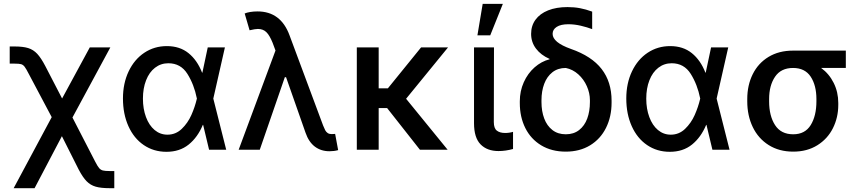

<svg xmlns="http://www.w3.org/2000/svg" viewBox="-20 -776 4455 995"><path d="M248 -168.9 129.9 -391.6Q115.2 -420.4 107.4 -430.4Q99.6 -440.4 89.4 -443.4Q79.1 -446.3 54.7 -446.3H30.3V-535.2H54.7Q99.1 -535.2 126 -526.9Q152.8 -518.6 172.9 -497.1Q192.9 -475.6 214.8 -433.6L301.8 -265.6L445.3 -530.3H551.8L355.5 -167L472.7 60.5Q484.9 84.5 493.2 94.5Q501.5 104.5 512.9 107.4Q524.4 110.4 547.9 110.4H572.3V199.2H547.9Q503.4 199.2 476.1 191.4Q448.7 183.6 428.7 163.1Q408.7 142.6 387.7 102.5L300.8 -70.3L159.2 199.2H50.8Z M617.2 -265.6Q617.2 -344.2 646.7 -406.2Q676.3 -468.3 728 -502.7Q779.8 -537.1 844.7 -537.1Q911.6 -537.1 956.8 -500.7Q1002 -464.4 1027.3 -399.4H1028.8L1056.6 -530.3H1145.5L1085.4 -265.1L1152.3 0H1063.5L1032.7 -128.9H1031.2Q1004.4 -64.5 957.8 -26.9Q911.1 10.7 842.8 10.7Q776.4 10.7 725.1 -24.2Q673.8 -59.1 645.5 -122.1Q617.2 -185.1 617.2 -265.6ZM847.7 -78.1Q890.6 -78.1 921.9 -108.2Q953.1 -138.2 971.7 -179.9Q990.2 -221.7 1000 -263.7L1000.5 -265.1L1000 -266.6Q985.8 -337.9 951.2 -393.1Q916.5 -448.2 852.5 -448.2Q813.5 -448.2 783.4 -425Q753.4 -401.9 737.1 -360.1Q720.7 -318.4 720.7 -264.6Q720.7 -211.9 736.6 -169.2Q752.4 -126.5 781.2 -102.3Q810.1 -78.1 847.7 -78.1Z M1563.5 -87.9 1462.4 -376H1456.1L1326.2 0H1216.8L1407.7 -514.2L1392.6 -554.7Q1377 -593.3 1360.1 -609.6Q1343.3 -626 1316.4 -626Q1302.7 -626 1273.4 -619.1L1248 -706.1Q1258.8 -710.9 1276.6 -713.9Q1294.4 -716.8 1314.5 -716.8Q1435.1 -716.8 1480.5 -592.8L1654.3 -126Q1660.6 -109.9 1665.3 -101.1Q1669.9 -92.3 1678 -86.7Q1686 -81.1 1698.2 -81.1L1716.8 -82L1732.4 2Q1711.9 7.8 1687.5 7.8Q1643.6 7.8 1611.8 -16.1Q1580.1 -40 1563.5 -87.9Z M1942.4 -318.4H1990.2L2162.1 -530.3H2301.8L2084.5 -264.2L2299.8 0H2156.2L1986.3 -215.8H1942.4V0H1829.1V-530.3H1942.4Z M2540 -530.3 2539.1 -143.6Q2539.1 -111.3 2554.7 -99.1Q2570.3 -86.9 2597.7 -86.9Q2608.9 -86.9 2620.1 -88.6Q2631.3 -90.3 2638.7 -92.8V-3.9Q2600.1 6.8 2563.5 6.8Q2504.4 6.8 2470.5 -27.8Q2436.5 -62.5 2436.5 -137.7V-530.3ZM2481.4 -755.9H2585.9L2520.5 -592.8H2454.1Z M2920.9 -739.3Q2955.6 -739.3 2985.6 -733.6Q3015.6 -728 3048.8 -715.8V-625Q3023.4 -634.8 2990.2 -642.6Q2957 -650.4 2925.8 -650.4Q2886.2 -650.4 2865 -636.7Q2843.8 -623 2843.8 -600.6Q2843.8 -556.2 2938.5 -522.5Q3046.4 -484.9 3097.9 -418.2Q3149.4 -351.6 3149.4 -253.9V-244.1Q3149.4 -171.4 3120.6 -113.5Q3091.8 -55.7 3038.1 -22.9Q2984.4 9.8 2912.1 9.8Q2838.9 9.8 2784.9 -22.7Q2731 -55.2 2702.4 -112.3Q2673.8 -169.4 2673.8 -242.2V-251Q2673.8 -303.7 2694.3 -349.6Q2714.8 -395.5 2750.2 -426.8Q2785.6 -458 2828.1 -468.8V-470.7Q2782.7 -490.7 2757.6 -524.2Q2732.4 -557.6 2732.4 -600.6Q2732.4 -642.6 2755.1 -673.8Q2777.8 -705.1 2820.3 -722.2Q2862.8 -739.3 2920.9 -739.3ZM2912.1 -80.1Q2953.1 -80.1 2981.2 -102.1Q3009.3 -124 3023.2 -161.6Q3037.1 -199.2 3037.1 -247.1V-256.8Q3037.1 -293.5 3021.2 -329.3Q3005.4 -365.2 2976.8 -390.9Q2948.2 -416.5 2912.1 -423.8Q2871.1 -423.8 2842.8 -401.6Q2814.5 -379.4 2800.3 -341.6Q2786.1 -303.7 2786.1 -256.8V-247.1Q2786.1 -199.7 2800.3 -161.9Q2814.5 -124 2842.8 -102.1Q2871.1 -80.1 2912.1 -80.1Z M3225.6 -265.6Q3225.6 -344.2 3255.1 -406.2Q3284.7 -468.3 3336.4 -502.7Q3388.2 -537.1 3453.1 -537.1Q3520 -537.1 3565.2 -500.7Q3610.4 -464.4 3635.7 -399.4H3637.2L3665 -530.3H3753.9L3693.8 -265.1L3760.7 0H3671.9L3641.1 -128.9H3639.6Q3612.8 -64.5 3566.2 -26.9Q3519.5 10.7 3451.2 10.7Q3384.8 10.7 3333.5 -24.2Q3282.2 -59.1 3253.9 -122.1Q3225.6 -185.1 3225.6 -265.6ZM3456.1 -78.1Q3499 -78.1 3530.3 -108.2Q3561.5 -138.2 3580.1 -179.9Q3598.6 -221.7 3608.4 -263.7L3608.9 -265.1L3608.4 -266.6Q3594.2 -337.9 3559.6 -393.1Q3524.9 -448.2 3460.9 -448.2Q3421.9 -448.2 3391.8 -425Q3361.8 -401.9 3345.5 -360.1Q3329.1 -318.4 3329.1 -264.6Q3329.1 -211.9 3345 -169.2Q3360.8 -126.5 3389.6 -102.3Q3418.5 -78.1 3456.1 -78.1Z M4089.8 -513.7H4363.3V-423.8H4235.4Q4276.9 -393.6 4300.5 -346.2Q4324.2 -298.8 4324.2 -242.2V-232.4Q4324.2 -167 4296.4 -111.6Q4268.6 -56.2 4215.6 -23.2Q4162.6 9.8 4090.8 9.8Q4017.6 9.8 3963.6 -24.2Q3909.7 -58.1 3881.1 -117.4Q3852.5 -176.8 3852.5 -251V-262.7Q3852.5 -334.5 3880.9 -391.6Q3909.2 -448.7 3962.9 -481.2Q4016.6 -513.7 4089.8 -513.7ZM4090.8 -80.1Q4151.9 -80.1 4181.4 -127.9Q4210.9 -175.8 4210.9 -251V-262.7Q4210.9 -333.5 4181.2 -378.7Q4151.4 -423.8 4089.8 -423.8Q4027.3 -423.8 3996.6 -378.4Q3965.8 -333 3965.8 -262.7V-251Q3965.8 -175.3 3996.6 -127.7Q4027.3 -80.1 4090.8 -80.1Z"/></svg>

Font: Pretendard JP Medium
Style: Regular
Weight: 500
Designer: Base glyphs from Inter by Rasmus Andersson; Hangeul glyphs from Noto Sans CJK(Source Han Sans) by Jang Soo-young and Kan
Foundry: Kil Hyung-jin
Version: Version 1.309